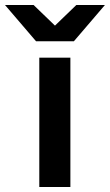

<svg xmlns="http://www.w3.org/2000/svg" viewBox="-105 -752 442 772"><path d="M53 0H178V-520H53ZM40 -586H192L317 -732H202L116 -649L30 -732H-85Z"/></svg>

Font: Aspekta 600
Style: Regular
Weight: 600
Designer: Ivo Dolenc
Version: Version 2.100